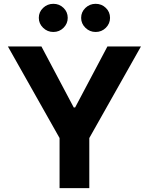

<svg xmlns="http://www.w3.org/2000/svg" viewBox="-20 -966 764 986"><path d="M20.6 -727.3H192.8L358.7 -414.1H365.8L531.6 -727.3H703.8L438.6 -257.1V0H285.9V-257.1ZM253.9 -801.8Q223.4 -801.8 201.3 -823.3Q179.3 -844.8 179.3 -874.3Q179.3 -904.5 201.3 -925.4Q223.4 -946.4 253.9 -946.4Q284.8 -946.4 306.3 -925.4Q327.8 -904.5 327.8 -874.3Q327.8 -844.8 306.3 -823.3Q284.8 -801.8 253.9 -801.8ZM471.2 -801.8Q440.7 -801.8 418.7 -823.3Q396.7 -844.8 396.7 -874.3Q396.7 -904.5 418.7 -925.4Q440.7 -946.4 471.2 -946.4Q502.1 -946.4 523.6 -925.4Q545.1 -904.5 545.1 -874.3Q545.1 -844.8 523.6 -823.3Q502.1 -801.8 471.2 -801.8Z"/></svg>

Font: Inter Zeller
Style: Bold
Weight: 700
Designer: Rasmus Andersson; Joe Bland
Foundry: zeller
Version: Version 3.015;git-dec3a8cb1